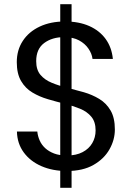

<svg xmlns="http://www.w3.org/2000/svg" viewBox="-20 -808 662 915"><path d="M267.1 87V-787.9H321.1V87ZM152.5 -516.6Q152.5 -475.1 172.9 -451.2Q193.2 -427.2 226.9 -413.4Q260.5 -399.6 300.2 -389.7Q339.9 -379.8 379.7 -368.4Q419.4 -356.9 453 -336.6Q486.6 -316.4 507 -281.5Q527.4 -246.6 527.4 -190.9Q527.4 -141.8 501.7 -96.3Q476 -50.8 425.3 -21.9Q374.6 7 298.6 7Q230.6 7 177.3 -16.2Q124 -39.5 93 -81.9Q62 -124.2 60.7 -181.1H157.8Q160 -159.1 169.1 -138.5Q178.2 -117.9 195.4 -102Q212.6 -86.1 237.9 -76.5Q263.2 -66.9 298.6 -66.9Q343 -66.9 373.4 -82.9Q403.9 -98.8 419.7 -126Q435.6 -153.2 435.6 -186.4Q435.6 -227.5 415.2 -251.8Q394.9 -276.2 361.3 -289.9Q327.6 -303.6 287.9 -313.6Q248.2 -323.5 208.1 -335.3Q168 -347 134.3 -367.2Q100.7 -387.3 80.4 -422Q60 -456.8 60 -512Q60 -569.4 88.6 -613Q117.1 -656.7 169 -681.2Q221 -705.7 290 -705.7Q356 -705.7 405.2 -684Q454.4 -662.2 483.4 -622.3Q512.4 -582.4 517.9 -527.3H420.9Q417.9 -552.3 401.5 -576.2Q385.2 -600.2 356.7 -615.6Q328.1 -631.1 285.5 -631.1Q228.4 -631.1 190.4 -602.8Q152.5 -574.5 152.5 -516.6Z"/></svg>

Font: Poppins Variable
Style: Regular
Weight: 100
Designer: Jonny Pinhorn
Foundry: Indian Type Foundry
Version: Version 6.000